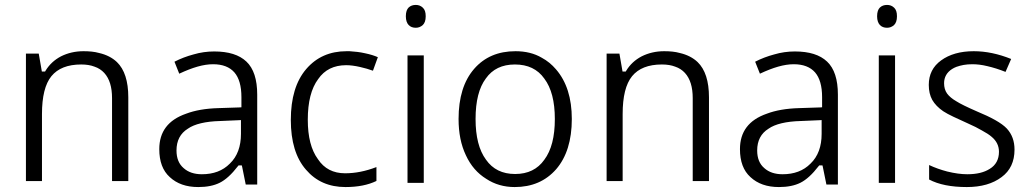

<svg xmlns="http://www.w3.org/2000/svg" viewBox="-20 -754 4208 784"><path d="M503.9 -356.4C503.9 -422.9 488.3 -470.7 457.5 -500.5C439 -518.1 414.6 -530.8 384.8 -537.6C365.7 -543 344.2 -544.9 320.8 -544.9C287.1 -544.9 256.3 -537.6 229 -523.9C202.1 -509.8 181.2 -490.2 166 -465.3L164.1 -461.9H160.2H156.7H150.9L149.9 -467.8L138.2 -535.2H85.9V-14.6H151.4V-288.1C151.4 -359.9 164.1 -411.1 189.9 -442.9C215.8 -474.6 256.3 -490.7 311.5 -490.7C332.5 -490.7 350.6 -487.8 365.7 -481.9C381.8 -476.6 395 -467.8 405.8 -456.1C427.2 -432.6 437.5 -398.4 437.5 -353.5V-14.6H503.9Z M1030.3 -367.7C1030.3 -429.7 1015.6 -474.6 986.3 -502.4C957 -530.3 913.1 -543.9 854.5 -543.9C826.2 -543.9 797.9 -540 770 -531.7C742.7 -524.4 716.8 -514.6 692.4 -502L711.9 -453.1C766.1 -478.5 810.5 -491.7 850.1 -491.7C888.7 -491.7 917.5 -480.5 937 -458.5C956.1 -436.5 965.8 -402.8 965.8 -357.4V-323.2V-315.9L958.5 -315.4L871.6 -312.5C819.3 -311 775.4 -303.2 740.7 -290C666 -264.2 630.4 -215.8 630.4 -145C630.4 -94.7 644.5 -56.6 673.3 -30.8C702.1 -3.9 740.7 9.8 789.6 9.8C824.7 9.8 854 3.9 877.4 -7.8C900.9 -19.5 925.8 -42 951.7 -75.7L954.1 -78.6H957.5H961.4H967.3L968.8 -72.8L983.4 -0.5H1030.3ZM730 -67.4C710.4 -84 700.7 -107.9 700.7 -139.6C700.7 -179.7 716.3 -209.5 747.1 -228.5C773.9 -247.6 819.8 -258.3 877.9 -259.8L956.1 -263.2L963.9 -263.7V-255.9V-207.5C963.9 -156.2 949.2 -115.2 918.5 -85.9C889.6 -56.6 851.6 -42.5 804.2 -42.5C773.4 -42.5 748.5 -50.8 730 -67.4Z M1517.1 -71.8C1472.7 -54.7 1430.2 -46.4 1389.2 -46.4C1340.8 -46.4 1303.7 -65.4 1278.3 -104C1250.5 -141.6 1236.8 -195.3 1236.8 -265.1C1236.8 -337.9 1251 -393.6 1279.3 -431.2C1305.2 -468.8 1343.3 -487.8 1393.6 -487.8C1409.7 -487.8 1428.7 -485.4 1450.2 -480.5C1469.2 -476.1 1486.8 -471.2 1502.9 -465.3L1522.9 -520.5C1509.8 -526.4 1491.7 -532.2 1470.2 -536.6C1449.2 -541.5 1427.7 -543.5 1407.2 -544.9H1395.5C1326.7 -544.9 1272 -520.5 1230.5 -472.2C1188.5 -423.3 1167.5 -354 1167.5 -264.2C1167.5 -176.3 1188 -108.4 1229.5 -61C1270 -13.7 1323.7 9.8 1390.6 9.8C1440.9 9.8 1482.9 1.5 1517.1 -15.1Z M1644 -527.8V-7.3H1710.4V-527.8ZM1677.7 -640.6C1689 -640.6 1698.2 -644.5 1706.5 -651.9C1713.9 -659.2 1718.3 -670.4 1718.3 -687.5C1718.3 -704.6 1714.4 -715.3 1706.5 -722.7C1698.2 -730.5 1689 -733.9 1677.7 -733.9C1666 -733.9 1656.2 -730.5 1648.4 -723.1C1641.6 -716.3 1637.2 -705.1 1637.2 -687.5C1637.2 -654.8 1654.3 -640.6 1677.7 -640.6Z M2250.5 -470.7C2233.4 -490.7 2214.4 -506.3 2192.4 -518.1C2162.1 -536.1 2126 -544.9 2085 -544.9C2014.2 -544.9 1958 -521 1916 -472.7C1873.5 -423.8 1852.5 -355.5 1852.5 -268.1C1852.5 -211.4 1862.3 -162.1 1882.3 -120.1C1901.9 -77.6 1929.7 -45.9 1965.3 -23.9C1999 -1.5 2038.1 9.8 2081.5 9.8C2152.3 9.8 2208.5 -14.6 2251 -63C2293.5 -112.3 2314.9 -180.7 2314.9 -268.1C2314.9 -353.5 2293.5 -420.9 2250.5 -470.7ZM1963.9 -433.6C1990.7 -471.7 2030.3 -490.7 2082.5 -490.7C2135.3 -490.7 2175.3 -471.7 2202.6 -433.1C2231.4 -395 2245.6 -339.8 2245.6 -268.1C2245.6 -195.3 2231.4 -140.1 2202.6 -101.6C2175.3 -63 2135.7 -43.5 2083.5 -43.5C2031.2 -43.5 1991.7 -63 1964.4 -102.1C1936 -140.6 1921.9 -195.8 1921.9 -268.1C1921.9 -341.3 1936 -396.5 1963.9 -433.6Z M2875 -356.4C2875 -422.9 2859.4 -470.7 2828.6 -500.5C2810.1 -518.1 2785.6 -530.8 2755.9 -537.6C2736.8 -543 2715.3 -544.9 2691.9 -544.9C2658.2 -544.9 2627.4 -537.6 2600.1 -523.9C2573.2 -509.8 2552.2 -490.2 2537.1 -465.3L2535.2 -461.9H2531.2H2527.8H2522L2521 -467.8L2509.3 -535.2H2457V-14.6H2522.5V-288.1C2522.5 -359.9 2535.2 -411.1 2561 -442.9C2586.9 -474.6 2627.4 -490.7 2682.6 -490.7C2703.6 -490.7 2721.7 -487.8 2736.8 -481.9C2752.9 -476.6 2766.1 -467.8 2776.9 -456.1C2798.3 -432.6 2808.6 -398.4 2808.6 -353.5V-14.6H2875Z M3401.4 -367.7C3401.4 -429.7 3386.7 -474.6 3357.4 -502.4C3328.1 -530.3 3284.2 -543.9 3225.6 -543.9C3197.3 -543.9 3168.9 -540 3141.1 -531.7C3113.8 -524.4 3087.9 -514.6 3063.5 -502L3083 -453.1C3137.2 -478.5 3181.6 -491.7 3221.2 -491.7C3259.8 -491.7 3288.6 -480.5 3308.1 -458.5C3327.1 -436.5 3336.9 -402.8 3336.9 -357.4V-323.2V-315.9L3329.6 -315.4L3242.7 -312.5C3190.4 -311 3146.5 -303.2 3111.8 -290C3037.1 -264.2 3001.5 -215.8 3001.5 -145C3001.5 -94.7 3015.6 -56.6 3044.4 -30.8C3073.2 -3.9 3111.8 9.8 3160.6 9.8C3195.8 9.8 3225.1 3.9 3248.5 -7.8C3272 -19.5 3296.9 -42 3322.8 -75.7L3325.2 -78.6H3328.6H3332.5H3338.4L3339.8 -72.8L3354.5 -0.5H3401.4ZM3101.1 -67.4C3081.5 -84 3071.8 -107.9 3071.8 -139.6C3071.8 -179.7 3087.4 -209.5 3118.2 -228.5C3145 -247.6 3190.9 -258.3 3249 -259.8L3327.1 -263.2L3335 -263.7V-255.9V-207.5C3335 -156.2 3320.3 -115.2 3289.6 -85.9C3260.7 -56.6 3222.7 -42.5 3175.3 -42.5C3144.5 -42.5 3119.6 -50.8 3101.1 -67.4Z M3568.4 -527.8V-7.3H3634.8V-527.8ZM3602.1 -640.6C3613.3 -640.6 3622.6 -644.5 3630.9 -651.9C3638.2 -659.2 3642.6 -670.4 3642.6 -687.5C3642.6 -704.6 3638.7 -715.3 3630.9 -722.7C3622.6 -730.5 3613.3 -733.9 3602.1 -733.9C3590.3 -733.9 3580.6 -730.5 3572.8 -723.1C3565.9 -716.3 3561.5 -705.1 3561.5 -687.5C3561.5 -654.8 3578.6 -640.6 3602.1 -640.6Z M4091.3 -229C4069.8 -252 4026.4 -275.4 3969.7 -298.8C3928.2 -316.9 3900.4 -330.6 3885.3 -340.3C3868.2 -350.1 3855.5 -360.8 3847.2 -372.1C3838.9 -383.8 3835 -397.9 3835 -414.1C3835 -439 3846.2 -458.5 3867.7 -472.2C3873 -475.6 3878.9 -478.5 3885.3 -481C3904.8 -487.8 3923.8 -491.7 3950.7 -491.7C3969.7 -491.7 3989.7 -489.3 4011.7 -483.9C4035.2 -478.5 4060.1 -470.7 4085.9 -460.4L4108.9 -513.2C4056.6 -534.2 4005.9 -544.9 3956.1 -544.9C3901.4 -544.9 3856.9 -532.2 3822.8 -507.3C3789.1 -482.9 3772.5 -449.7 3772.5 -407.2C3772.5 -383.3 3777.3 -363.3 3786.6 -346.2C3796.4 -329.1 3811.5 -313.5 3831.5 -299.8C3841.8 -293 3855.5 -285.6 3873 -277.3C3890.1 -269 3909.2 -260.3 3931.2 -250.5C3954.6 -240.2 3974.1 -230.5 3989.7 -221.2C4006.8 -211.9 4020 -203.6 4029.3 -195.3C4049.3 -178.7 4059.1 -158.2 4059.1 -134.3C4059.1 -103 4046.4 -79.6 4021.5 -64.5C3998.5 -49.8 3968.3 -42.5 3929.7 -42.5C3904.8 -42.5 3877.4 -46.4 3847.7 -53.7C3821.8 -60.5 3796.9 -69.3 3773.9 -80.1V-21C3812.5 -0.5 3863.8 9.8 3927.7 9.8C3986.8 9.8 4034.2 -3.9 4069.8 -30.8C4105 -56.6 4122.6 -94.2 4122.6 -143.1C4122.6 -177.7 4112.3 -206.1 4091.3 -229Z"/></svg>

Font: Sahel Light
Style: Regular
Weight: 300
Foundry: Saber Rastikerdar (saber.rastikerdar@gmail.com)
Version: Version 3.4.0